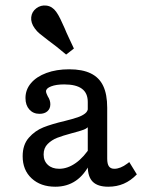

<svg xmlns="http://www.w3.org/2000/svg" viewBox="-20 -685 542 716"><path d="M307.3 -65.3V-304.8Q307.3 -337.9 285.5 -354Q263.7 -370.2 219.4 -370.2Q189.5 -370.2 170.6 -362.9Q151.6 -355.6 151.6 -344.4Q151.6 -341.1 153.6 -335.9Q155.6 -330.6 158.1 -325.8Q162.9 -318.5 165.3 -311.3Q167.7 -304 167.7 -296Q167.7 -279.8 156.9 -270.2Q146 -260.5 127.4 -260.5Q104 -260.5 89.5 -276.6Q75 -292.7 75 -319.4Q75 -350.8 95.6 -375Q116.1 -399.2 153.2 -412.9Q190.3 -426.6 237.9 -426.6Q287.1 -426.6 318.5 -411.3Q350 -396 364.9 -364.5Q379.8 -333.1 379.8 -283.1V-93.5Q379.8 -73.4 386.3 -64.5Q392.7 -55.6 406.5 -55.6Q417.7 -55.6 429.8 -60.5Q441.9 -65.3 454.8 -75L462.1 -80.6L490.3 -34.7Q467.7 -11.3 441.5 0Q415.3 11.3 383.9 11.3Q344.4 11.3 325.8 -7.3Q307.3 -25.8 307.3 -65.3ZM64.5 -102.4Q64.5 -145.2 87.5 -171.4Q110.5 -197.6 141.9 -210.1Q173.4 -222.6 221.8 -233.9Q253.2 -241.9 269.8 -247.6Q286.3 -253.2 297.2 -261.7Q308.1 -270.2 308.1 -283.1L312.9 -217.7Q307.3 -207.3 292.7 -201.6Q278.2 -196 246.8 -187.9Q213.7 -179 193.1 -171Q172.6 -162.9 157.7 -148Q142.7 -133.1 142.7 -108.9Q142.7 -84.7 158.5 -70.2Q174.2 -55.6 200.8 -55.6Q232.3 -55.6 262.9 -77.4Q293.5 -99.2 318.5 -139.5L317.7 -79Q295.2 -33.1 262.5 -10.9Q229.8 11.3 186.3 11.3Q131.5 11.3 98 -19.8Q64.5 -50.8 64.5 -102.4ZM160.5 -533.9Q139.5 -550 128.6 -558.9Q117.7 -567.7 109.7 -579Q94.4 -600 96.4 -620.6Q98.4 -641.1 115.3 -654Q132.3 -666.9 153.6 -664.1Q175 -661.3 189.5 -641.1Q197.6 -629.8 205.2 -614.1Q212.9 -598.4 221 -579.8Q227.4 -563.7 236.3 -545.2Q245.2 -526.6 255.6 -504L226.6 -481.5Q208.9 -496.8 191.9 -510.1Q175 -523.4 160.5 -533.9Z"/></svg>

Font: Playfair Micro SmCond SmLight
Style: Regular
Weight: 360
Width: 4
Designer: Claus Eggers Sørensen
Foundry: Claus Eggers Sørensen
Version: Version 2.100;Glyphs 3.2 (3219)